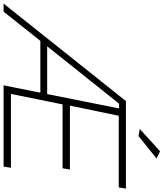

<svg xmlns="http://www.w3.org/2000/svg" viewBox="17 -996 934 1097"><g transform="rotate(90 484.5 -447.0)"><path d="M1006 -658H597L539 -379H904L897 -337H532L472 -42H894L887 0H423L465 -210H169L2 0H-44L513 -699H1013ZM473 -249 555 -660H528L200 -249ZM800 -894 841 -874 713 -771 672 -778Z"/></g></svg>

Font: Gontserrat ExtraLight
Style: Italic
Weight: 275
Italic angle: -11.3°
Designer: Julieta Ulanovsky
Foundry: Julieta Ulanovsky
Version: Version 6.001